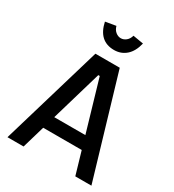

<svg xmlns="http://www.w3.org/2000/svg" viewBox="-193 -922 937 1032"><g transform="rotate(30 275.5 -405.5)"><path d="M15 0ZM395 -140H156L115 0H15L200 -625H351L536 0H436ZM372 -219 280 -533H271L179 -219ZM158 -800 223 -811Q229 -789 244 -777Q259 -765 276 -765Q293 -765 308 -777Q323 -789 329 -811L394 -800Q381 -746 350 -719Q319 -692 276 -692Q181 -692 158 -800Z"/></g></svg>

Font: Changa
Style: Regular
Weight: 400
Designer: Eduardo Rodriguez Tunni
Foundry: Eduardo Rodriguez Tunni
Version: Version 2.002; ttfautohint (v1.5.10-5e6f)